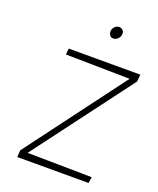

<svg xmlns="http://www.w3.org/2000/svg" viewBox="-147 -887 803 976"><g transform="rotate(20 255.0 -399.0)"><path d="M66 0 68.5 -37.5 466.5 -569 120 -574.5 123 -607.5H510.5L507 -569L108 -38L456.5 -33L451.5 0ZM317 -733Q304.5 -733 298 -743.5Q291.5 -754 292.5 -765Q293.5 -775.5 302.8 -787Q312 -798.5 329.5 -798.5Q337 -798.5 346.2 -791.2Q355.5 -784 354 -769Q352 -752 341 -742.5Q330 -733 317 -733Z"/></g></svg>

Font: Karla ExtraLight
Style: Italic
Weight: 250
Italic angle: -8°
Designer: Jonathan Pinhorn
Version: Version 2.004;gftools[0.9.33]